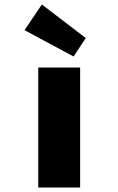

<svg xmlns="http://www.w3.org/2000/svg" viewBox="-20 -833 526 853"><path d="M150 0V-533H336V0ZM307 -582 89 -699 166 -813 361 -664Z"/></svg>

Font: Lexend Mega ExtraBold
Style: Regular
Weight: 800
Designer: Bonnie Shaver-Troup, Thomas Jockin
Foundry: Lexend
Version: Version 1.007